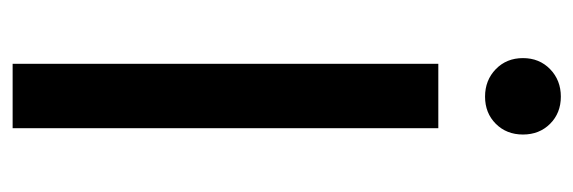

<svg xmlns="http://www.w3.org/2000/svg" viewBox="-322 -586 908 304"><g transform="rotate(90 132.0 -434.0)"><path d="M183 0H81V-674H183ZM176 -851Q193 -834 193 -808Q193 -782 176 -765Q159 -748 133 -748Q107 -748 89.5 -765Q72 -782 72 -808Q72 -834 89.5 -851Q107 -868 133 -868Q159 -868 176 -851Z"/></g></svg>

Font: Hind Vadodara Medium
Style: Regular
Weight: 500
Designer: Hitesh Malaviya
Foundry: Indian Type Foundry
Version: Version 1.001;PS 1.0;hotconv 1.0.86;makeotf.lib2.5.63406; tt